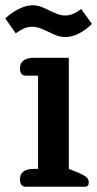

<svg xmlns="http://www.w3.org/2000/svg" viewBox="-24 -711 371 731"><path d="M160 -590Q141 -599 127.5 -604Q114 -609 99 -609Q82 -609 68 -603Q54 -597 36 -584L-4 -641Q20 -663 48 -677Q76 -691 100 -691Q115 -691 130 -686Q145 -681 164 -671Q183 -662 196.5 -657Q210 -652 224 -652Q254 -652 285 -677L326 -620Q303 -597 276.5 -583.5Q250 -570 225 -570Q209 -570 194 -575Q179 -580 160 -590ZM52 -28Q52 -68 105 -68H121V-423H75Q52 -423 52 -451Q52 -471 66 -481Q80 -491 105 -491H238V-68L278 -52Q298 -43 306 -35.5Q314 -28 314 -17Q314 0 299 0H75Q52 0 52 -28Z"/></svg>

Font: Maitree SemiBold
Style: Regular
Weight: 600
Designer: CadsonDemak Team
Foundry: CadsonDemak
Version: Version 1.001